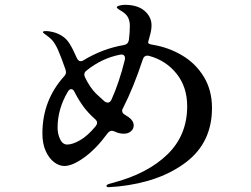

<svg xmlns="http://www.w3.org/2000/svg" viewBox="-20 -776 1040 797"><path d="M595 -599Q595 -593 615 -590Q681 -579 737 -545.5Q793 -512 826.5 -456.5Q860 -401 860 -328Q860 -184 751.5 -102Q643 -20 471 -2Q435 1 431 1Q422 1 422 -5Q422 -8 427.5 -10.5Q433 -13 439.5 -14.5Q446 -16 452 -18Q594 -56 675.5 -135.5Q757 -215 757 -335Q757 -415 713 -470Q669 -525 599 -544Q596 -545 591 -545Q578 -545 573 -530Q534 -412 491 -328Q487 -323 487 -316Q487 -306 498 -300L515 -289Q535 -274 535 -255Q535 -241 523.5 -231Q512 -221 494 -221Q475 -221 456 -230Q450 -233 444 -233Q434 -233 426 -222Q380 -159 330.5 -123Q281 -87 247 -87Q226 -87 205 -102.5Q184 -118 170 -148.5Q156 -179 156 -222Q156 -359 246 -459Q254 -467 254 -477Q254 -479 252 -487Q234 -539 221 -568.5Q208 -598 193 -613Q181 -624 169.5 -632Q158 -640 158 -643Q158 -647 172 -647Q184 -647 201.5 -642.5Q219 -638 234 -629Q255 -617 269 -594.5Q283 -572 299 -535Q305 -522 315 -522Q322 -522 327 -526Q406 -574 494 -589Q512 -592 515 -610Q519 -641 519 -668Q519 -688 512 -702.5Q505 -717 486 -729Q481 -732 473 -737Q465 -742 465 -746Q465 -750 476.5 -753Q488 -756 498 -756Q551 -756 580 -731Q609 -706 609 -671Q609 -653 603.5 -633Q598 -613 597 -609L595 -601ZM414 -355Q422 -350 427 -350Q437 -350 443 -363Q475 -434 498 -527Q499 -530 499 -534Q499 -543 493.5 -547Q488 -551 478 -549Q402 -534 339 -483Q330 -476 330 -467Q330 -461 333 -455Q353 -413 379 -387Q411 -357 414 -355ZM377 -252Q383 -260 383 -266Q383 -275 374 -282Q346 -307 326 -334Q307 -360 290 -393Q284 -406 276 -406Q268 -406 262 -396Q219 -324 219 -246Q219 -220 229.5 -198Q240 -176 259 -176Q281 -176 312.5 -194Q344 -212 377 -252Z"/></svg>

Font: Shippori Mincho B1 SemiBold
Style: Regular
Weight: 600
Designer: FONTDASU
Foundry: FONTDASU / Google Inc. / but / Adobe
Version: Version 3.110; ttfautohint (v1.8.3)